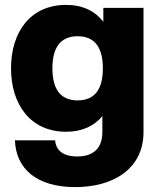

<svg xmlns="http://www.w3.org/2000/svg" viewBox="-20 -552 652 784"><path d="M287 212C442 212 566 138 566 -13V-520H402V-463C369 -506 319 -532 250 -532C103 -532 25 -420 25 -273C25 -127 103 -14 250 -14C316 -14 365 -38 398 -78V-13C398 68 344 87 295 87C246 87 209 68 205 21H41C45 138 131 212 287 212ZM194 -273C194 -354 224 -404 297 -404C370 -404 400 -354 400 -273C400 -192 370 -142 297 -142C224 -142 194 -192 194 -273Z"/></svg>

Font: Aspekta 800
Style: Regular
Weight: 800
Designer: Ivo Dolenc
Version: Version 2.000